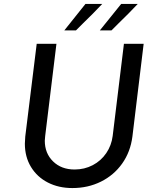

<svg xmlns="http://www.w3.org/2000/svg" viewBox="-20 -945 792 973"><path d="M207 -232Q207 -168 249 -127Q291 -86 358 -86Q408 -86 450 -108Q492 -130 518.5 -169Q545 -208 551 -256L608 -723H708L651 -253Q641 -175 599 -116Q557 -57 491.5 -24.5Q426 8 347 8Q277 8 222.5 -20Q168 -48 137 -99Q106 -150 106 -217Q106 -229 108 -253L166 -723H266L209 -256Q207 -240 207 -232ZM398 -824 365 -791H306L413 -925H498Q455 -879 398 -824ZM578 -824 545 -791H486Q551 -872 594 -925H678Q635 -879 578 -824Z"/></svg>

Font: Josefin Sans
Style: Italic
Weight: 400
Italic angle: -7°
Designer: Santiago Orozco
Foundry: Typemade
Version: Version 2.000